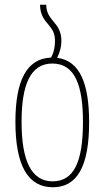

<svg xmlns="http://www.w3.org/2000/svg" viewBox="-20 -780 441 810"><path d="M221 -536C233 -560 239 -583 239 -608C239 -647 223 -669 205 -690C189 -709 175 -728 175 -760H149C149 -717 168 -695 186 -674C201 -656 212 -639 212 -608C212 -584 208 -559 195 -537C93 -533 45 -441 45 -266C45 -80 99 10 203 10C305 10 356 -77 356 -264C356 -423 319 -524 221 -536ZM202 -15C112 -15 71 -102 71 -266C71 -424 109 -512 201 -512C297 -512 330 -418 330 -265C330 -94 290 -15 202 -15Z"/></svg>

Font: Noto Sans Georgian ExtraCondensed Thin
Style: Regular
Weight: 100
Width: 2
Designer: Monotype Design Team, Akaki Razmadze
Foundry: Google LLC
Version: Version 2.005